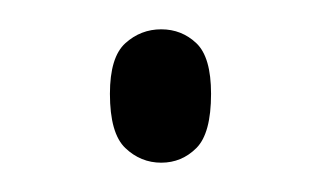

<svg xmlns="http://www.w3.org/2000/svg" viewBox="-20 -422 219 131"><path d="M90 -311Q76 -311 65.5 -321Q55 -331 55 -358Q55 -383 65.5 -392.5Q76 -402 90 -402Q104 -402 114 -392.5Q124 -383 124 -358Q124 -331 114 -321Q104 -311 90 -311Z"/></svg>

Font: Noto Serif Ethiopic Condensed ExtraLight
Style: Regular
Weight: 200
Width: 3
Designer: Monotype Design Team
Foundry: Monotype Imaging Inc.
Version: Version 2.102; ttfautohint (v1.8.4.7-5d5b)